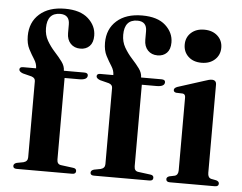

<svg xmlns="http://www.w3.org/2000/svg" viewBox="-51 -784 1069 847"><g transform="rotate(5 483.0 -361.0)"><path d="M228 -57Q228 -35.5 246.5 -33.5L300 -26.5Q314.5 -25 314.5 -13Q314.5 0 298 0H52.5Q36.5 0 36.5 -12Q36.5 -22.5 50.5 -26.5L79.5 -32Q98.5 -37 98.5 -55V-392.5Q98.5 -406.5 82.5 -412L43 -422Q26 -428.5 26 -438Q26 -449.5 41.5 -449.5H99V-450Q99 -469.5 86.8 -488.5Q74.5 -507.5 62.2 -531Q50 -554.5 50 -588.5Q50 -649.5 91 -686Q132 -722.5 203.5 -722.5Q271.5 -722.5 306.8 -690.5Q342 -658.5 342 -615Q342 -584.5 326.5 -568.8Q311 -553 285.5 -553Q259 -553 242.5 -570.2Q226 -587.5 226 -616.5V-655Q226 -698 184 -698Q127 -697.5 127 -630.5Q127 -599.5 141.2 -574.8Q155.5 -550 174.5 -529.2Q193.5 -508.5 207.8 -489.2Q222 -470 222 -449.5H312.5Q329 -449.5 329 -438Q329 -418 293 -418H228ZM570 -57Q570 -35.5 588.5 -33.5L642 -26.5Q656.5 -25 656.5 -13Q656.5 0 640 0H394.5Q378.5 0 378.5 -12Q378.5 -22.5 392.5 -26.5L421.5 -32Q440.5 -37 440.5 -55V-392.5Q440.5 -406.5 424.5 -412L385 -422Q368 -428.5 368 -438Q368 -449.5 383.5 -449.5H441V-450Q441 -469.5 428.8 -488.5Q416.5 -507.5 404.2 -531Q392 -554.5 392 -588.5Q392 -649.5 433 -686Q474 -722.5 545.5 -722.5Q613.5 -722.5 648.8 -690.5Q684 -658.5 684 -615Q684 -584.5 668.5 -568.8Q653 -553 627.5 -553Q601 -553 584.5 -570.2Q568 -587.5 568 -616.5V-655Q568 -698 526 -698Q469 -697.5 469 -630.5Q469 -599.5 483.2 -574.8Q497.5 -550 516.5 -529.2Q535.5 -508.5 549.8 -489.2Q564 -470 564 -449.5H654.5Q671 -449.5 671 -438Q671 -418 635 -418H570ZM823.5 -537.5Q787 -537.5 765 -558.2Q743 -579 743 -611Q743 -643 765.2 -663.5Q787.5 -684 823.5 -684Q860 -684 882.5 -663.5Q905 -643 905 -611Q905 -579 882.5 -558.2Q860 -537.5 823.5 -537.5ZM896 -447V-56.5Q896 -35 911 -31L934 -26.5Q946.5 -22.5 946.5 -13Q946.5 0 929.5 0H730.5Q714 0 714 -13Q714 -22 726 -26L750 -31Q765 -35.5 765 -56V-378.5Q765 -393.5 753 -395L724 -396Q712.5 -398 712.5 -407.5Q712.5 -416.5 727 -422L843 -459Q865.5 -467 875.5 -467Q896 -467 896 -447Z"/></g></svg>

Font: Fraunces 72pt SemiBold
Style: Regular
Weight: 600
Version: Version 1.000;[b76b70a41]